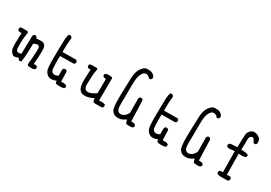

<svg xmlns="http://www.w3.org/2000/svg" viewBox="19 -1584 3462 2457"><g transform="rotate(30 1750.0 -355.5)"><path d="M333 -299.3Q336.4 -299.8 338.1 -299.8Q339.8 -299.8 340.8 -299.8Q341.8 -299.8 343.5 -299.6Q345.2 -299.3 346.9 -299.1Q348.6 -298.8 350.1 -298.3Q351.6 -297.9 353 -297.1Q354.5 -296.4 356 -295.4Q370.6 -286.6 371.6 -261.2Q372.1 -250 372.1 -241.2Q372.1 -232.4 371.6 -224.6Q371.1 -181.6 365.7 -115.7Q362.8 -80.1 358.9 -51.3Q357.4 -38.6 357.4 -33.2Q357.4 -14.6 359.9 -10.3Q363.3 -4.9 377 -2.4Q383.8 -1 391.6 -0.5H436Q449.7 -0.5 468.3 -11.7L476.1 -27.8Q476.6 -29.8 476.6 -33.7Q476.6 -37.6 474.9 -43.5Q473.1 -49.3 469.2 -55.2Q452.6 -63.5 441.4 -63.5Q436 -63.5 432.1 -62L419.4 -55.7Q430.7 -195.8 430.7 -252.9Q430.7 -268.6 429.7 -278.8Q426.3 -326.7 408.7 -344.2Q392.6 -360.4 365.2 -362.8Q355.5 -363.8 344.2 -363.8Q321.3 -363.8 287.1 -359.4L275.9 -381.3L260.3 -389.2Q258.3 -389.6 254.4 -389.6Q250.5 -389.6 244.6 -387.9Q238.8 -386.2 233.4 -381.8Q225.6 -372.6 224.1 -359.9L218.3 -97.2L213.4 -94.7Q196.8 -87.9 182.1 -87.9Q163.6 -87.9 153.3 -97.7Q140.1 -111.3 139.2 -145.5Q138.7 -165.5 138.7 -184.8Q138.7 -204.1 138.9 -217Q139.2 -230 139.6 -237.1Q140.1 -244.1 140.4 -251Q140.6 -257.8 141.1 -264.2Q142.1 -277.8 143.1 -290Q146 -320.8 153.3 -356Q154.8 -360.8 154.8 -365.2Q154.8 -374 149.9 -378.9Q145 -383.8 134.3 -385.3H50.8L35.6 -377.4L27.8 -361.8Q27.3 -359.9 27.3 -358.4Q27.3 -344.2 35.2 -335.4Q49.8 -324.7 67.4 -324.7Q72.3 -324.7 77.1 -325.7L86.9 -327.1Q82.5 -223.1 82.5 -172.9Q82.5 -138.7 84.5 -121.1Q87.4 -90.3 92.8 -75.7Q101.1 -53.7 117.7 -37.6Q137.7 -18.6 152.3 -18.6Q168.5 -18.6 209.5 -31.2L216.3 -33.7L226.1 -11.7L241.7 -4.4Q243.7 -3.9 245.1 -3.9Q257.8 -3.9 266.6 -10.3Q277.8 -73.7 279.8 -139.6L283.7 -280.3L287.1 -282.7Q302.2 -294.9 333 -299.3Z M853 21.5Q891.1 21.5 914.6 11.2L922.4 -4.4Q922.9 -6.3 922.9 -7.8Q922.9 -21.5 915.5 -31.2Q894 -41 867.7 -41Q856.9 -41 845.7 -39.6L836.9 -38.6L832.5 -169.4Q833 -172.4 833 -174.8Q833 -188.5 825.7 -197.3L809.1 -205.6Q807.1 -206.1 805.7 -206.1Q791 -206.1 780.3 -198.2Q772.5 -188.5 771 -176.3V-89.4L766.1 -87.4Q737.3 -73.2 717.8 -73.2Q704.1 -73.2 692.4 -80.1Q668 -95.7 664.6 -125Q661.6 -150.9 660.4 -192.1Q659.2 -233.4 659.2 -260.5Q659.2 -287.6 659.7 -317.9L858.4 -319.8L873.5 -327.6L881.3 -343.3Q881.8 -345.2 881.8 -346.7Q881.8 -360.8 874.5 -371.6L858.4 -379.4L661.6 -377.4V-385.7Q661.6 -434.6 663.6 -482.2Q665.5 -529.8 671.4 -575.2Q671.4 -577.1 671.4 -579.6Q671.4 -593.8 662.6 -604.5L646 -612.8Q644 -613.3 641.6 -613.3Q639.2 -613.3 635.3 -612.3Q627 -611.3 620.1 -606.4Q607.9 -573.2 606 -533Q604 -492.7 602.3 -395.3Q600.6 -297.9 600.6 -257.1Q600.6 -216.3 601.1 -190.4Q602.1 -132.8 608.4 -96.2Q615.2 -59.1 641.6 -32.7Q668 -6.3 702.1 -4.4Q706.1 -4.4 710 -4.4Q741.2 -4.4 771 -17.6L782.2 -22.5L782.7 -10.3Q783.7 4.4 790.8 11.5Q797.9 18.6 812.5 19H813.5Q835 21.5 853 21.5Z M1071.8 -360.8Q1074.7 -360.8 1086.9 -361.3Q1079.6 -246.6 1079.6 -199.2Q1079.6 -186 1080.1 -177.2Q1082.5 -136.7 1088.4 -110.4Q1093.8 -85 1114.7 -61.5Q1134.8 -39.1 1168 -35.6Q1177.7 -34.7 1187.5 -34.7Q1212.4 -34.7 1236.3 -41Q1271.5 -50.8 1303.7 -66.9L1314.9 -72.3L1315.9 -60.1Q1317.9 -37.6 1323.7 -25.4Q1328.6 -15.6 1351.1 -14.2H1441.9Q1454.1 -15.6 1465.3 -22.9L1473.1 -39.6Q1473.6 -41.5 1473.6 -43.5Q1473.6 -57.1 1466.8 -66.4Q1440.4 -76.2 1410.6 -76.2Q1398.9 -76.2 1386.7 -74.7L1377.4 -73.7L1379.4 -370.6Q1380.9 -392.1 1379.2 -401.6Q1377.4 -411.1 1375 -413.6Q1362.3 -416.5 1330.1 -419.4Q1325.7 -419.9 1321.3 -419.9Q1297.9 -419.9 1274.9 -408.7L1267.1 -393.1Q1266.6 -391.1 1266.6 -389.6Q1266.6 -376 1273.9 -366.7Q1289.1 -356.9 1307.6 -356.9H1315.9L1314 -145Q1280.3 -122.6 1256.8 -111.3Q1233.4 -100.1 1215.8 -97.2Q1207.5 -96.2 1199.7 -96.2Q1173.3 -96.2 1157.2 -111.8Q1139.2 -130.4 1139.2 -172.4Q1139.2 -196.3 1143.1 -287.6Q1146 -356 1156.7 -394Q1158.2 -400.9 1158.2 -405.8Q1158.2 -412.1 1155.8 -415Q1150.4 -420.4 1136.7 -420.4Q1135.7 -420.4 1134.8 -420.4H1056.6L1041.5 -412.6L1033.7 -397Q1033.2 -395 1033.2 -393.6Q1033.2 -379.4 1041 -370.1Q1053.7 -360.8 1071.8 -360.8Z M1891.6 15.6Q1912.1 15.6 1928.2 5.9L1936 -10.3Q1936.5 -12.2 1936.5 -13.7Q1936.5 -27.3 1929.2 -36.6Q1909.2 -47.4 1883.8 -47.4Q1879.9 -47.4 1868.2 -46.9L1857.9 -350.6L1850.1 -365.7L1834.5 -373.5Q1832.5 -374 1831.1 -374Q1816.9 -374 1807.6 -366.2Q1799.8 -356.9 1798.3 -344.2L1800.3 -142.1Q1788.6 -109.4 1764.2 -87.4Q1740.2 -65.4 1712.4 -61Q1706.5 -60.1 1701.7 -60.1Q1679.2 -60.1 1663.1 -76.2Q1644 -95.2 1642.1 -143.6Q1641.1 -166.5 1641.1 -199.2Q1641.1 -231.9 1642.6 -295.2Q1644 -358.4 1644 -459.5Q1644 -562.5 1665 -610.4Q1687.5 -660.2 1712.4 -667.5Q1723.1 -670.9 1734.4 -670.9Q1745.6 -670.9 1758.3 -664.6Q1774.4 -656.7 1793.9 -635.3Q1794.9 -634.8 1795.4 -634.8Q1809.6 -634.8 1820.3 -644L1828.6 -660.6Q1829.1 -663.1 1829.1 -665.3Q1829.1 -667.5 1828.9 -670.7Q1828.6 -673.8 1827.4 -678.2Q1826.2 -682.6 1823.7 -686.5Q1818.8 -696.3 1807.6 -706.5Q1784.7 -728.5 1750 -731Q1735.8 -731.9 1720.2 -731.9Q1704.6 -731.9 1690.9 -729.5Q1668.9 -725.1 1631.3 -677.7Q1594.2 -629.9 1589.4 -533Q1584.5 -436 1582 -313Q1581.1 -261.7 1581.1 -238.8Q1581.1 -215.8 1581.1 -201.7Q1581.1 -187.5 1581.5 -171.4Q1582 -155.3 1583 -143.8Q1584 -132.3 1585 -122.1Q1585.9 -111.8 1587.4 -103Q1589.8 -85.4 1592.5 -75.2Q1595.2 -64.9 1598.6 -57.6Q1606.4 -42 1621.1 -27.3Q1642.6 -5.9 1674.8 -2.4Q1686 -1 1696.8 -1Q1718.3 -1 1737.8 -5.9Q1767.1 -13.7 1798.8 -36.1L1808.6 -43Q1817.4 -11.7 1820.3 -3.4Q1824.7 7.3 1825.2 8.3Q1832 15.1 1872.6 15.1Q1876 15.1 1880.4 15.1Q1885.7 15.6 1891.6 15.6Z M2353 21.5Q2391.1 21.5 2414.6 11.2L2422.4 -4.4Q2422.9 -6.3 2422.9 -7.8Q2422.9 -21.5 2415.5 -31.2Q2394 -41 2367.7 -41Q2356.9 -41 2345.7 -39.6L2336.9 -38.6L2332.5 -169.4Q2333 -172.4 2333 -174.8Q2333 -188.5 2325.7 -197.3L2309.1 -205.6Q2307.1 -206.1 2305.7 -206.1Q2291 -206.1 2280.3 -198.2Q2272.5 -188.5 2271 -176.3V-89.4L2266.1 -87.4Q2237.3 -73.2 2217.8 -73.2Q2204.1 -73.2 2192.4 -80.1Q2168 -95.7 2164.6 -125Q2161.6 -150.9 2160.4 -192.1Q2159.2 -233.4 2159.2 -260.5Q2159.2 -287.6 2159.7 -317.9L2358.4 -319.8L2373.5 -327.6L2381.3 -343.3Q2381.8 -345.2 2381.8 -346.7Q2381.8 -360.8 2374.5 -371.6L2358.4 -379.4L2161.6 -377.4V-385.7Q2161.6 -434.6 2163.6 -482.2Q2165.5 -529.8 2171.4 -575.2Q2171.4 -577.1 2171.4 -579.6Q2171.4 -593.8 2162.6 -604.5L2146 -612.8Q2144 -613.3 2141.6 -613.3Q2139.2 -613.3 2135.3 -612.3Q2127 -611.3 2120.1 -606.4Q2107.9 -573.2 2106 -533Q2104 -492.7 2102.3 -395.3Q2100.6 -297.9 2100.6 -257.1Q2100.6 -216.3 2101.1 -190.4Q2102.1 -132.8 2108.4 -96.2Q2115.2 -59.1 2141.6 -32.7Q2168 -6.3 2202.1 -4.4Q2206.1 -4.4 2210 -4.4Q2241.2 -4.4 2271 -17.6L2282.2 -22.5L2282.7 -10.3Q2283.7 4.4 2290.8 11.5Q2297.9 18.6 2312.5 19H2313.5Q2335 21.5 2353 21.5Z M2891.6 15.6Q2912.1 15.6 2928.2 5.9L2936 -10.3Q2936.5 -12.2 2936.5 -13.7Q2936.5 -27.3 2929.2 -36.6Q2909.2 -47.4 2883.8 -47.4Q2879.9 -47.4 2868.2 -46.9L2857.9 -350.6L2850.1 -365.7L2834.5 -373.5Q2832.5 -374 2831.1 -374Q2816.9 -374 2807.6 -366.2Q2799.8 -356.9 2798.3 -344.2L2800.3 -142.1Q2788.6 -109.4 2764.2 -87.4Q2740.2 -65.4 2712.4 -61Q2706.5 -60.1 2701.7 -60.1Q2679.2 -60.1 2663.1 -76.2Q2644 -95.2 2642.1 -143.6Q2641.1 -166.5 2641.1 -199.2Q2641.1 -231.9 2642.6 -295.2Q2644 -358.4 2644 -459.5Q2644 -562.5 2665 -610.4Q2687.5 -660.2 2712.4 -667.5Q2723.1 -670.9 2734.4 -670.9Q2745.6 -670.9 2758.3 -664.6Q2774.4 -656.7 2793.9 -635.3Q2794.9 -634.8 2795.4 -634.8Q2809.6 -634.8 2820.3 -644L2828.6 -660.6Q2829.1 -663.1 2829.1 -665.3Q2829.1 -667.5 2828.9 -670.7Q2828.6 -673.8 2827.4 -678.2Q2826.2 -682.6 2823.7 -686.5Q2818.8 -696.3 2807.6 -706.5Q2784.7 -728.5 2750 -731Q2735.8 -731.9 2720.2 -731.9Q2704.6 -731.9 2690.9 -729.5Q2668.9 -725.1 2631.3 -677.7Q2594.2 -629.9 2589.4 -533Q2584.5 -436 2582 -313Q2581.1 -261.7 2581.1 -238.8Q2581.1 -215.8 2581.1 -201.7Q2581.1 -187.5 2581.5 -171.4Q2582 -155.3 2583 -143.8Q2584 -132.3 2585 -122.1Q2585.9 -111.8 2587.4 -103Q2589.8 -85.4 2592.5 -75.2Q2595.2 -64.9 2598.6 -57.6Q2606.4 -42 2621.1 -27.3Q2642.6 -5.9 2674.8 -2.4Q2686 -1 2696.8 -1Q2718.3 -1 2737.8 -5.9Q2767.1 -13.7 2798.8 -36.1L2808.6 -43Q2817.4 -11.7 2820.3 -3.4Q2824.7 7.3 2825.2 8.3Q2832 15.1 2872.6 15.1Q2876 15.1 2880.4 15.1Q2885.7 15.6 2891.6 15.6Z M3336.9 -37.6Q3336.9 -52.2 3329.6 -63L3313.5 -70.8L3269 -68.4L3265.1 -379.4L3274.4 -378.4Q3293.5 -376 3310.1 -376Q3344.7 -376 3367.7 -386.2L3375.5 -401.9Q3376 -403.8 3376 -405.3Q3376 -418.5 3369.1 -427.2Q3332 -438.5 3290 -438.5Q3284.2 -438.5 3269 -437.5Q3271 -572.3 3272 -599.1Q3272.9 -629.4 3293.9 -643.1Q3303.2 -649.4 3312.5 -649.4Q3323.7 -649.4 3332.5 -640.6Q3347.2 -625.5 3357.4 -595.7L3372.6 -588.4Q3374.5 -587.9 3376 -587.9Q3389.6 -587.9 3398.4 -595.2L3406.7 -611.8Q3407.2 -616.7 3407.2 -622.1Q3407.2 -663.6 3383.8 -685.5Q3356.4 -710.9 3317.4 -717.3Q3310.1 -718.8 3305.7 -718.8Q3292 -718.8 3283.2 -715.8Q3263.2 -710 3246.1 -692.9Q3220.2 -667 3216.3 -632.8Q3211.4 -593.3 3209.5 -440.4Q3172.4 -438 3141.6 -438Q3114.7 -438 3094.2 -426.8L3086.4 -410.6Q3085.9 -408.7 3085.9 -406Q3085.9 -403.3 3086.9 -399.4Q3087.9 -390.6 3093.8 -383.8Q3105 -374.5 3119.1 -372.6L3205.6 -381.3L3209.5 -69.3L3200.2 -70.8Q3194.3 -71.8 3189.5 -71.8Q3173.3 -71.8 3160.6 -63.5L3152.8 -47.4Q3152.3 -45.4 3152.3 -41.3Q3152.3 -37.1 3154.1 -31Q3155.8 -24.9 3159.7 -20Q3178.2 -8.3 3202.1 -8.3H3209H3304.2Q3317.4 -9.8 3328.6 -17.6L3336.4 -33.7Q3336.9 -35.6 3336.9 -37.6Z"/></g></svg>

Font: NaikaiFont
Style: Light
Weight: 300
Version: Version 1.89